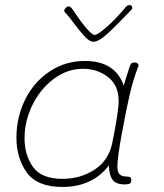

<svg xmlns="http://www.w3.org/2000/svg" viewBox="-20 -732 647 759"><path d="M493 -359Q479 -299 461.5 -203.5Q444 -108 444 -74Q444 -52 453 -43Q462 -34 482 -34Q499 -34 499 -22Q499 -10 493.5 -6.5Q488 -3 473 -3Q439 -3 425.5 -20.5Q412 -38 410 -78Q381 -38 334.5 -15.5Q288 7 227 7Q127 7 86 -50Q45 -107 45 -188Q45 -269 79.5 -338.5Q114 -408 176 -449.5Q238 -491 316 -491Q435 -491 469 -394L492 -467Q495 -477 499 -481Q503 -485 511 -485Q520 -485 524.5 -480.5Q529 -476 527 -470Q508 -423 493 -359ZM449 -332Q449 -395 407 -427.5Q365 -460 308 -460Q246 -460 193 -420.5Q140 -381 108.5 -317.5Q77 -254 77 -185Q77 -119 110.5 -72Q144 -25 227 -25Q298 -25 354 -61.5Q410 -98 424 -168Q449 -291 449 -332ZM503 -701Q503 -697 500.5 -694.5Q498 -692 497 -691L470 -663Q427 -618 397.5 -592.5Q368 -567 349 -567Q334 -567 315 -587.5Q296 -608 269 -644Q250 -670 239 -681Q234 -686 234 -689Q234 -695 240 -701Q246 -707 251 -707Q259 -707 269 -692Q298 -648 321 -621Q344 -594 354 -594Q366 -594 402 -625.5Q438 -657 478 -705Q484 -712 492 -712Q497 -712 500 -709Q503 -706 503 -701Z"/></svg>

Font: Mali ExtraLight
Style: Italic
Weight: 275
Italic angle: -10°
Version: Version 1.000; ttfautohint (v1.6)